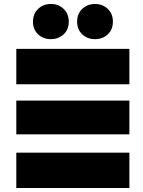

<svg xmlns="http://www.w3.org/2000/svg" viewBox="-20 -946 718 966"><path d="M62 -440H631V-270H62ZM62 -700H631V-522H62ZM62 0H631V-178H62ZM458 -749Q420 -749 394 -773Q368 -797 368 -837Q368 -877 394 -901.5Q420 -926 458 -926Q496 -926 522 -901.5Q548 -877 548 -837Q548 -797 522 -773Q496 -749 458 -749ZM236 -749Q198 -749 172 -773Q146 -797 146 -837Q146 -877 172 -901.5Q198 -926 236 -926Q274 -926 300 -901.5Q326 -877 326 -837Q326 -797 300 -773Q274 -749 236 -749Z"/></svg>

Font: Montserrat-Alt1 Black
Style: Regular
Weight: 900
Designer: Differentunic
Foundry: Differentunic
Version: Version 7.222